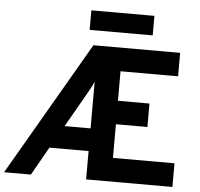

<svg xmlns="http://www.w3.org/2000/svg" viewBox="-79 -940 1044 1001"><g transform="rotate(5 443.0 -440.0)"><path d="M-21.2 0 385.2 -700H839V-577.2H537.8V-422.8H702.8V-300H537.8V-123.8H859.8V0H408.2V-148.2H203.1L119.2 0ZM272.2 -267H408.2V-511.8Q405.3 -503.5 398.7 -490.4Q392.1 -477.3 384.2 -463.4Q376.4 -449.5 370.4 -439ZM358.6 -778.2V-880.4H688.6V-778.2Z"/></g></svg>

Font: Overpass
Style: Regular
Weight: 400
Designer: Delve Withrington, Dave Bailey, Thomas Jockin
Foundry: Delve Fonts LLC
Version: Version 4.000